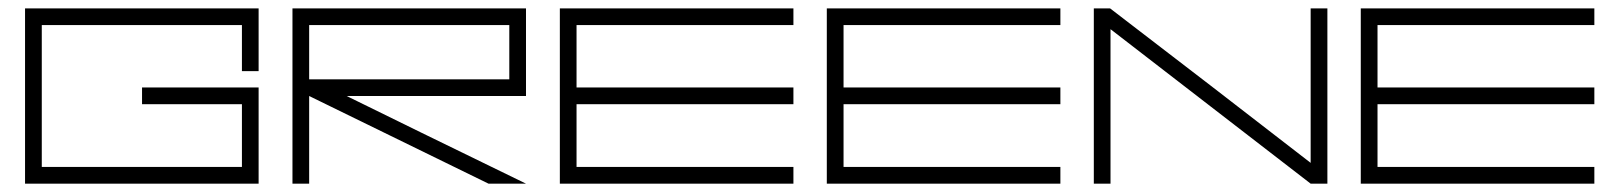

<svg xmlns="http://www.w3.org/2000/svg" viewBox="-20 -440 3880 460"><path d="M320.3 -230.5Q389.6 -230.5 599.6 -230.5Q599.6 -172.9 599.6 0Q460 0 40 0Q40 -105.5 40 -419.9Q179.7 -419.9 599.6 -419.9Q599.6 -382.8 599.6 -269.5Q589.8 -269.5 580.1 -269.5Q570.3 -269.5 559.6 -269.5Q559.6 -279.3 559.6 -305.7Q559.6 -332 559.6 -379.9Q400.4 -379.9 245.1 -379.9Q89.8 -379.9 80.1 -379.9Q80.1 -266.6 80.1 -40Q200.2 -40 320.3 -40Q440.4 -40 559.6 -40Q559.6 -89.8 559.6 -190.4Q500 -190.4 320.3 -190.4Q320.3 -200.2 320.3 -230.5Z M680.7 0Q680.7 -99.6 680.7 -207Q680.7 -315.4 680.7 -419.9Q720.7 -419.9 910.2 -419.9Q1100.6 -419.9 1240.2 -419.9Q1240.2 -360.4 1240.2 -311.5Q1240.2 -262.7 1240.2 -210Q1130.9 -210 1020.5 -210Q910.2 -210 810.5 -210Q953.1 -139.6 1240.2 0Q1217.8 0 1150.4 0Q1043 -52.7 720.7 -210Q720.7 -190.4 720.7 -115.2Q720.7 -40 720.7 0Q711.9 0 701.2 0Q690.4 0 680.7 0ZM720.7 -379.9Q720.7 -347.7 720.7 -250Q840.8 -250 1200.2 -250Q1200.2 -282.2 1200.2 -379.9Q1110.4 -379.9 960.9 -379.9Q810.5 -379.9 720.7 -379.9Z M1880.9 -379.9Q1751 -379.9 1361.3 -379.9Q1361.3 -370.1 1361.3 -299.8Q1361.3 -230.5 1361.3 -230.5Q1534.2 -230.5 1880.9 -230.5Q1880.9 -219.7 1880.9 -190.4Q1751 -190.4 1361.3 -190.4Q1361.3 -152.3 1361.3 -40Q1491.2 -40 1880.9 -40Q1880.9 -30.3 1880.9 0Q1766.6 0 1648.4 0Q1531.2 0 1420.9 0Q1387.7 0 1321.3 0Q1321.3 -105.5 1321.3 -419.9Q1491.2 -419.9 1616.2 -419.9Q1741.2 -419.9 1880.9 -419.9Q1880.9 -406.2 1880.9 -379.9Z M2520.5 -379.9Q2390.6 -379.9 2001 -379.9Q2001 -370.1 2001 -299.8Q2001 -230.5 2001 -230.5Q2173.8 -230.5 2520.5 -230.5Q2520.5 -219.7 2520.5 -190.4Q2390.6 -190.4 2001 -190.4Q2001 -152.3 2001 -40Q2130.9 -40 2520.5 -40Q2520.5 -30.3 2520.5 0Q2406.2 0 2288.1 0Q2170.9 0 2060.5 0Q2027.3 0 1960.9 0Q1960.9 -105.5 1960.9 -419.9Q2130.9 -419.9 2255.9 -419.9Q2380.9 -419.9 2520.5 -419.9Q2520.5 -406.2 2520.5 -379.9Z M2600.6 0Q2600.6 -80.1 2600.6 -197.3Q2600.6 -314.5 2600.6 -419.9Q2613.3 -419.9 2639.6 -419.9Q2639.6 -419.9 2879.9 -235.4Q3120.1 -49.8 3120.1 -49.8Q3120.1 -89.8 3120.1 -245.1Q3120.1 -400.4 3120.1 -419.9Q3133.8 -419.9 3160.2 -419.9Q3160.2 -315.4 3160.2 0Q3150.4 0 3140.6 0Q3130.9 0 3120.1 0Q3120.1 0 2880.9 -184.6Q2640.6 -370.1 2640.6 -370.1Q2640.6 -247.1 2640.6 0Q2630.9 0 2600.6 0Z M3799.8 -379.9Q3669.9 -379.9 3280.3 -379.9Q3280.3 -370.1 3280.3 -299.8Q3280.3 -230.5 3280.3 -230.5Q3453.1 -230.5 3799.8 -230.5Q3799.8 -219.7 3799.8 -190.4Q3669.9 -190.4 3280.3 -190.4Q3280.3 -152.3 3280.3 -40Q3410.2 -40 3799.8 -40Q3799.8 -30.3 3799.8 0Q3685.5 0 3567.4 0Q3450.2 0 3339.8 0Q3306.6 0 3240.2 0Q3240.2 -105.5 3240.2 -419.9Q3410.2 -419.9 3535.2 -419.9Q3660.2 -419.9 3799.8 -419.9Q3799.8 -406.2 3799.8 -379.9Z"/></svg>

Font: Cataluna 
Style: Lite
Weight: 400
Version: Version 1.0